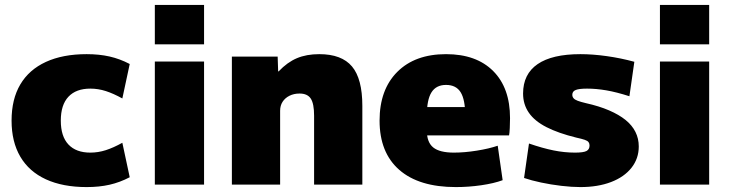

<svg xmlns="http://www.w3.org/2000/svg" viewBox="-20 -750 2960 780"><path d="M332 10Q235 10 166.5 -21.5Q98 -53 62.5 -113.5Q27 -174 27 -260Q27 -347 62.5 -407Q98 -467 166.5 -498.5Q235 -530 332 -530Q383 -530 425 -520.5Q467 -511 507 -490L477 -350Q441 -370 410 -380Q379 -390 347 -390Q289 -390 258 -357Q227 -324 227 -260Q227 -196 258 -163Q289 -130 347 -130Q379 -130 410 -140Q441 -150 477 -170L507 -30Q467 -9 425 0.5Q383 10 332 10Z M609 -570V-730H809V-570ZM609 0V-500H809V0Z M922 0V-520H1108L1110 -460H1112Q1147 -497 1186 -513.5Q1225 -530 1277 -530Q1368 -530 1410 -480Q1452 -430 1452 -320V0H1256V-280Q1256 -329 1242.5 -349.5Q1229 -370 1197 -370Q1174 -370 1156 -361Q1138 -352 1128 -336.5Q1118 -321 1118 -300V0Z M1832 10Q1682 10 1602 -60Q1522 -130 1522 -260Q1522 -386 1594 -458Q1666 -530 1792 -530Q1915 -530 1983.5 -461.5Q2052 -393 2052 -270Q2052 -252 2051 -230Q2050 -208 2048 -200H1632V-315H1893L1870 -280Q1870 -345 1851.5 -375Q1833 -405 1792 -405Q1752 -405 1733 -375Q1714 -345 1714 -280V-220Q1714 -172 1740 -151Q1766 -130 1824 -130Q1867 -130 1917 -138Q1967 -146 2002 -158L2022 -18Q1987 -5 1935.5 2.5Q1884 10 1832 10Z M2338 10Q2303 10 2260.5 5Q2218 0 2178 -8.5Q2138 -17 2109 -27L2129 -167Q2184 -148 2228.5 -139Q2273 -130 2316 -130Q2350 -130 2362.5 -136.5Q2375 -143 2375 -159Q2375 -167 2371 -172.5Q2367 -178 2355.5 -182Q2344 -186 2321 -191Q2248 -209 2200 -233.5Q2152 -258 2128.5 -292Q2105 -326 2105 -370Q2105 -449 2164 -489.5Q2223 -530 2338 -530Q2388 -530 2445 -522Q2502 -514 2557 -499L2537 -359Q2484 -376 2443 -383Q2402 -390 2365 -390Q2333 -390 2319 -384.5Q2305 -379 2305 -365Q2305 -357 2310 -351Q2315 -345 2327 -340.5Q2339 -336 2360 -331Q2414 -319 2454.5 -301.5Q2495 -284 2521.5 -262.5Q2548 -241 2561.5 -214Q2575 -187 2575 -155Q2575 -106 2545.5 -68.5Q2516 -31 2462.5 -10.5Q2409 10 2338 10Z M2661 -570V-730H2861V-570ZM2661 0V-500H2861V0Z"/></svg>

Font: M PLUS 1 Thin Black
Style: Regular
Weight: 900
Version: Version 1.001